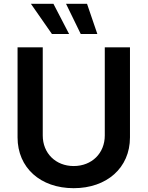

<svg xmlns="http://www.w3.org/2000/svg" viewBox="-20 -976 773 1006"><path d="M529 -728V-266C529 -173 461 -106 366 -106C272 -106 204 -173 204 -266V-728H72V-256C72 -97 192 10 366 10C539 10 661 -96 661 -256V-728ZM142 -956 252 -798H342L260 -956ZM326 -956 403 -798H490L436 -956Z"/></svg>

Font: Wafeq Semi Bold
Style: Regular
Weight: 600
Designer: Rasmus Andersson & Azza Alameddine
Foundry: Google & TypeTogether
Version: Version 3.000;January 28, 2025;FontCreator 15.0.0.3014 64-bi